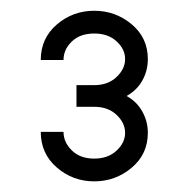

<svg xmlns="http://www.w3.org/2000/svg" viewBox="-20 -787 351 357"><path d="M98.1 -675.4Q98.1 -695 113.6 -709.9Q129 -724.7 155.3 -724.7Q180.8 -724.7 196.7 -710.2Q212.6 -695.7 212.6 -677.2Q212.6 -658.9 196.7 -643.8Q180.8 -628.7 155.3 -628.7H122.2V-588.4H155.3Q180.8 -588.4 196.7 -573.5Q212.6 -558.5 212.6 -540Q212.6 -521.7 196.7 -506.9Q180.8 -492.1 155.3 -492.1Q129 -492.1 113.6 -507.3Q98.1 -522.5 98.1 -541.8H55.8Q55.8 -501.3 85.6 -475.6Q115.4 -449.8 155.3 -449.8Q194.7 -449.8 224.8 -475.1Q254.9 -500.4 254.9 -540Q254.9 -561.4 244.4 -580Q234 -598.5 215.3 -608.5Q234.6 -619.1 244.8 -637.5Q254.9 -655.8 254.9 -677.2Q254.9 -716.7 224.8 -741.9Q194.7 -767 155.3 -767Q115.4 -767 85.6 -741.4Q55.8 -715.8 55.8 -675.4Z"/></svg>

Font: Estedad-VF-FD Black
Style: Regular
Weight: 900
Designer: Amin Abedi
Version: Version 4.000